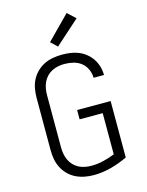

<svg xmlns="http://www.w3.org/2000/svg" viewBox="-142 -1063 884 1157"><g transform="rotate(-15 300.0 -485.0)"><path d="M296 8Q267 8 239 2.5Q211 -3 185.5 -15.5Q160 -28 139.5 -48.5Q119 -69 106 -94.5Q93 -120 88 -148Q83 -176 83 -205V-530Q83 -559 88 -587.5Q93 -616 106 -641.5Q119 -667 140 -687.5Q161 -708 186.5 -720.5Q212 -733 240.5 -738Q269 -743 297 -743Q324 -743 350 -739.5Q376 -736 400.5 -726Q425 -716 446 -699Q467 -682 481.5 -660Q496 -638 503.5 -612Q511 -586 511 -560Q511 -560 511 -559.5Q511 -559 511 -559H446Q446 -559 446 -559.5Q446 -560 446 -560Q446 -587 434 -613Q422 -639 400.5 -655.5Q379 -672 352 -678.5Q325 -685 297 -685Q277 -685 257 -681Q237 -677 218.5 -667.5Q200 -658 186 -643Q172 -628 163.5 -609.5Q155 -591 151.5 -571Q148 -551 148 -530V-205Q148 -184 151.5 -164Q155 -144 163.5 -125.5Q172 -107 186 -92Q200 -77 218 -67.5Q236 -58 256.5 -54Q277 -50 297 -50Q335 -50 372 -59Q409 -68 444 -82V-339H300V-397H509V-45Q459 -21 405 -6.5Q351 8 296 8ZM288 -796 248 -834 390 -978 440 -932Z"/></g></svg>

Font: Iosevka SS04 Light Extended
Style: Regular
Weight: 300
Width: 7
Monospace: yes
Designer: Belleve Invis
Foundry: Belleve Invis
Version: Version 19.0.0; ttfautohint (v1.8.4)